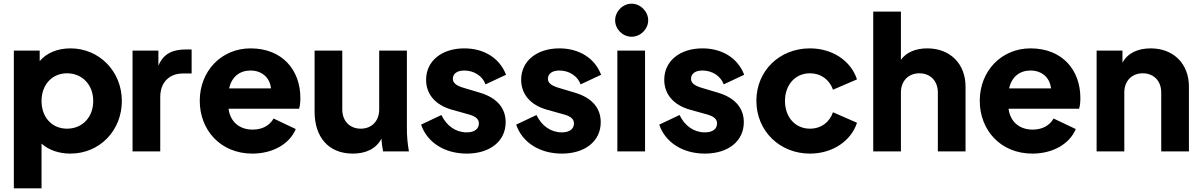

<svg xmlns="http://www.w3.org/2000/svg" viewBox="-20 -820 6504 1040"><path d="M55 200H205V-42C244 -7 300 12 361 12C521 12 640 -114 640 -273C640 -433 518 -558 362 -558C291 -558 232 -533 195 -489V-546H55ZM205 -273C205 -361 262 -423 343 -423C426 -423 485 -360 485 -273C485 -185 426 -123 343 -123C262 -123 205 -184 205 -273Z M698 0H848V-294C848 -375 898 -422 971 -422H1018V-552H986C919 -552 866 -532 838 -464V-546H698Z M1347 12C1459 12 1549 -41 1582 -121L1462 -178C1441 -141 1402 -118 1349 -118C1275 -118 1227 -162 1218 -231H1600C1605 -246 1607 -267 1607 -289C1607 -440 1510 -558 1337 -558C1181 -558 1062 -437 1062 -274C1062 -116 1174 12 1347 12ZM1221 -341C1235 -404 1278 -438 1337 -438C1399 -438 1442 -399 1448 -341Z M1891 12C1961 12 2018 -14 2046 -69C2047 -50 2050 -28 2055 0H2195C2187 -47 2184 -80 2184 -127V-546H2034V-227C2034 -164 1993 -123 1934 -123C1875 -123 1834 -164 1834 -227V-546H1684V-215C1684 -79 1758 12 1891 12Z M2508 12C2635 12 2719 -56 2719 -158C2719 -236 2670 -291 2579 -318L2492 -344C2451 -356 2433 -371 2433 -393C2433 -421 2456 -438 2495 -438C2548 -438 2594 -408 2610 -363L2721 -415C2687 -505 2602 -558 2495 -558C2372 -558 2288 -489 2288 -388C2288 -310 2338 -251 2427 -226L2520 -200C2556 -190 2574 -175 2574 -152C2574 -121 2550 -103 2508 -103C2449 -103 2399 -138 2371 -197L2261 -145C2293 -49 2388 12 2508 12Z M3023 12C3150 12 3234 -56 3234 -158C3234 -236 3185 -291 3094 -318L3007 -344C2966 -356 2948 -371 2948 -393C2948 -421 2971 -438 3010 -438C3063 -438 3109 -408 3125 -363L3236 -415C3202 -505 3117 -558 3010 -558C2887 -558 2803 -489 2803 -388C2803 -310 2853 -251 2942 -226L3035 -200C3071 -190 3089 -175 3089 -152C3089 -121 3065 -103 3023 -103C2964 -103 2914 -138 2886 -197L2776 -145C2808 -49 2903 12 3023 12Z M3324 0H3474V-546H3324ZM3312 -710C3312 -662 3353 -621 3401 -621C3449 -621 3491 -662 3491 -710C3491 -758 3449 -800 3401 -800C3353 -800 3312 -758 3312 -710Z M3798 12C3925 12 4009 -56 4009 -158C4009 -236 3960 -291 3869 -318L3782 -344C3741 -356 3723 -371 3723 -393C3723 -421 3746 -438 3785 -438C3838 -438 3884 -408 3900 -363L4011 -415C3977 -505 3892 -558 3785 -558C3662 -558 3578 -489 3578 -388C3578 -310 3628 -251 3717 -226L3810 -200C3846 -190 3864 -175 3864 -152C3864 -121 3840 -103 3798 -103C3739 -103 3689 -138 3661 -197L3551 -145C3583 -49 3678 12 3798 12Z M4367 12C4491 12 4591 -58 4622 -155L4492 -212C4473 -157 4427 -123 4367 -123C4288 -123 4232 -185 4232 -273C4232 -361 4288 -423 4367 -423C4426 -423 4473 -389 4492 -334L4622 -390C4589 -491 4489 -558 4367 -558C4202 -558 4077 -436 4077 -274C4077 -111 4203 12 4367 12Z M4710 0H4860V-319C4860 -382 4901 -423 4960 -423C5019 -423 5060 -382 5060 -319V0H5210V-351C5210 -475 5126 -558 5003 -558C4942 -558 4890 -538 4860 -496V-757H4710Z M5572 12C5684 12 5774 -41 5807 -121L5687 -178C5666 -141 5627 -118 5574 -118C5500 -118 5452 -162 5443 -231H5825C5830 -246 5832 -267 5832 -289C5832 -440 5735 -558 5562 -558C5406 -558 5287 -437 5287 -274C5287 -116 5399 12 5572 12ZM5446 -341C5460 -404 5503 -438 5562 -438C5624 -438 5667 -399 5673 -341Z M5920 0H6070V-319C6070 -382 6111 -423 6170 -423C6229 -423 6270 -382 6270 -319V0H6420V-351C6420 -475 6336 -558 6213 -558C6144 -558 6088 -533 6060 -480V-546H5920Z"/></svg>

Font: Mluvka ExtraBold
Style: Regular
Weight: 800
Designer: Modified by Jiří Krblich, Original typeface by Gumpita Rahayu
Foundry: Gumpita Rahayu & Jiří Krblich
Version: Version 2.000;Glyphs 3.1.1 (3134)